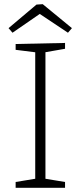

<svg xmlns="http://www.w3.org/2000/svg" viewBox="-20 -901 386 921"><path d="M292 -667 189 -649 198 -660V-34L189 -45L292 -28V0H55V-28L158 -45L149 -34V-660L159 -649L55 -662V-690L292 -695ZM40 -744 21 -766 155 -879 185 -881 325 -766 306 -744 156 -844H185Z"/></svg>

Font: Bitter Thin Light
Style: Regular
Weight: 300
Version: Version 2.002